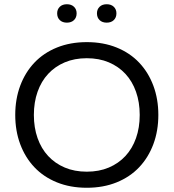

<svg xmlns="http://www.w3.org/2000/svg" viewBox="-20 -877 820 907"><path d="M390 10Q312 10 249 -15.5Q186 -41 142.5 -87Q99 -133 75.5 -196Q52 -259 52 -334Q52 -409 75.5 -472Q99 -535 142.5 -581Q186 -627 249 -652.5Q312 -678 390 -678Q468 -678 531 -652.5Q594 -627 637.5 -581Q681 -535 704.5 -472Q728 -409 728 -334Q728 -259 704.5 -196Q681 -133 637.5 -87Q594 -41 531 -15.5Q468 10 390 10ZM390 -66Q448 -66 494 -85.5Q540 -105 572.5 -140Q605 -175 622.5 -224.5Q640 -274 640 -334Q640 -394 622.5 -443.5Q605 -493 572.5 -528Q540 -563 494 -582.5Q448 -602 390 -602Q332 -602 286 -582.5Q240 -563 207.5 -528Q175 -493 157.5 -443.5Q140 -394 140 -334Q140 -274 157.5 -224.5Q175 -175 207.5 -140Q240 -105 286 -85.5Q332 -66 390 -66ZM296 -770Q275 -770 262.5 -782Q250 -794 250 -814Q250 -833 262.5 -845Q275 -857 296 -857Q317 -857 329.5 -845Q342 -833 342 -814Q342 -794 329.5 -782Q317 -770 296 -770ZM484 -770Q463 -770 450.5 -782Q438 -794 438 -814Q438 -833 450.5 -845Q463 -857 484 -857Q505 -857 517.5 -845Q530 -833 530 -814Q530 -794 517.5 -782Q505 -770 484 -770Z"/></svg>

Font: Gantari
Style: Regular
Weight: 400
Designer: Anugrah Pasau
Foundry: Lafontype
Version: Version 1.000; ttfautohint (v1.8.4)